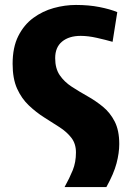

<svg xmlns="http://www.w3.org/2000/svg" viewBox="-20 -552 506 776"><path d="M241 204Q261 168 274 136Q287 104 287 64Q287 29 268.5 5Q250 -19 220.5 -38Q191 -57 158.5 -77.5Q126 -98 96.5 -126Q67 -154 49 -194Q31 -234 31 -294Q31 -361 54 -406.5Q77 -452 114.5 -479.5Q152 -507 197 -519.5Q242 -532 287 -532Q339 -532 382 -523.5Q425 -515 454 -503L435 -383Q407 -391 371.5 -399Q336 -407 306 -407Q259 -407 231 -384Q203 -361 203 -317Q203 -275 221.5 -248Q240 -221 270 -201.5Q300 -182 333 -163.5Q366 -145 395.5 -121Q425 -97 443.5 -61Q462 -25 462 30Q462 66 451 108Q440 150 410 204Z"/></svg>

Font: Murecho
Style: Bold
Weight: 700
Designer: Neil Summerour
Foundry: Positype
Version: Version 1.010; ttfautohint (v1.8.3)